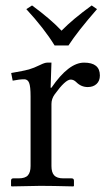

<svg xmlns="http://www.w3.org/2000/svg" viewBox="-20 -666 387 687"><path d="M175.3 -503.4Q138.2 -564 74.2 -633.3L94.7 -646.5Q161.1 -597.7 200.2 -556.2Q240.7 -597.7 308.1 -646.5L327.1 -633.3Q256.8 -552.7 225.1 -503.4ZM89.4 -71.8V-320.8Q89.4 -356.9 84.2 -369.6Q79.1 -382.3 66.9 -382.3Q49.3 -382.3 25.4 -377.4L20 -404.8Q65.9 -412.6 83.3 -417.5Q100.6 -422.4 123.5 -433.6Q140.1 -441.9 148.9 -441.9H164.1L161.1 -352.1H164.1Q225.6 -441.9 280.8 -441.9Q337.4 -441.9 337.4 -396Q337.4 -376.5 325.4 -365.5Q313.5 -354.5 293.9 -354.5Q270.5 -354.5 252.9 -372.1Q243.7 -381.3 232.9 -381.3Q213.9 -381.3 175.8 -328.6Q164.1 -312.5 164.1 -293.9V-71.8Q164.1 -49.3 173.8 -38.6Q183.6 -27.8 207 -27.8H236.3Q244.6 -27.8 244.6 -19.5V-1L242.7 1Q164.1 -1 125 -1L21.5 1L19.5 -1V-19.5Q19.5 -27.8 27.3 -27.8H46.4Q70.3 -27.8 79.8 -38.6Q89.4 -49.3 89.4 -71.8Z"/></svg>

Font: Libertinage
Style: b
Weight: 400
Designer: OSP
Foundry: OSP
Version: Version 1.0; 2008; OFL relea